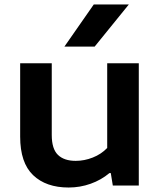

<svg xmlns="http://www.w3.org/2000/svg" viewBox="-20 -828 716 857"><path d="M70 -218V-545.5H211V-225.5Q211 -163.5 238.5 -136.8Q266 -110 318 -110Q356.5 -110 394 -124.8Q431.5 -139.5 458.5 -167.5V-545.5H599.5V0H483.5L474.5 -55.5H468.5Q431.5 -24.5 384.5 -7.8Q337.5 9 286.5 9Q185.5 9 127.8 -46.2Q70 -101.5 70 -218ZM267.5 -620 398.5 -808H555L402.5 -620Z"/></svg>

Font: Encode Sans Expanded SemiBold
Style: Regular
Weight: 600
Width: 7
Designer: Multiple Designers
Foundry: Impallari Type
Version: Version 2.000